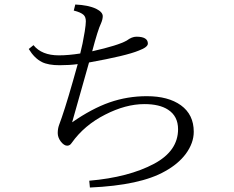

<svg xmlns="http://www.w3.org/2000/svg" viewBox="-20 -816 1040 854"><path d="M336.9 -578.1Q347.7 -619.1 356.9 -675.8Q361.8 -707.5 361.8 -721.2Q361.8 -740.2 352.1 -749.5Q339.8 -761.2 308.1 -769L314.9 -795.9Q372.6 -793.5 407.7 -776.9Q437 -762.2 437 -744.1Q437 -730 429.2 -711.9Q415.5 -684.1 390.1 -587.9Q505.4 -613.8 543.9 -635.7Q566.4 -652.8 586.9 -652.8Q637.7 -652.8 637.7 -622.1Q637.7 -606 596.7 -590.8Q541.5 -567.9 376 -538.1Q340.8 -412.1 300.8 -272Q388.7 -333 466.8 -360.4Q546.4 -388.2 632.8 -388.2Q728.5 -388.2 784.7 -347.7Q841.8 -306.2 841.8 -230Q841.8 -179.7 806.2 -131.3Q772.5 -86.4 713.9 -54.2Q604.5 8.3 379.9 18.1L377 -12.2Q552.7 -27.3 666 -87.9Q772 -145 772 -241.2Q772 -299.3 727.5 -328.1Q689.5 -353 622.1 -353Q539.1 -353 447.8 -306.2Q355 -259.3 298.8 -180.2Q291 -168 278.8 -168Q264.6 -168 250 -187Q236.8 -205.1 236.8 -224.1Q236.8 -243.7 242.7 -259.8Q248 -272.9 254.9 -293.9Q280.8 -368.7 325.7 -530.8Q289.1 -525.9 245.1 -525.9Q194.8 -525.9 166.5 -540Q133.3 -556.6 107.9 -598.1L128.9 -615.2Q165.5 -569.8 241.7 -569.8Q284.2 -569.8 336.9 -578.1Z"/></svg>

Font: I.Ming
Style: Regular
Weight: 400
Designer: Ichiten Fonts Project
Version: Version 6.11; Dec 27, 2019